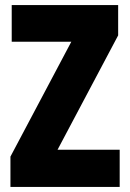

<svg xmlns="http://www.w3.org/2000/svg" viewBox="-20 -734 511 754"><path d="M450 0V-146H206L444 -595V-714H26V-570H260L21 -119V0Z"/></svg>

Font: Noto Sans Lao ExtraCondensed Black
Style: Regular
Weight: 900
Width: 2
Designer: Monotype Design Team
Foundry: Monotype Imaging Inc.
Version: Version 2.003